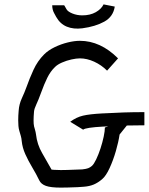

<svg xmlns="http://www.w3.org/2000/svg" viewBox="-20 -844 678 875"><path d="M638 -333V-273Q595 -273 558 -272L525 -231Q520 -197 508 -155.5Q496 -114 479.5 -78Q463 -42 445 -27Q426 -11 407 -3Q388 5 362 7Q355 8 333.5 9Q312 10 289.5 10.5Q267 11 257 11Q211 11 189 3Q167 -5 159 -22Q145 -51 127 -81Q109 -111 95.5 -141Q82 -171 79 -201Q78 -214 75 -224Q72 -234 68 -248Q65 -258 64 -270Q63 -282 63 -295Q63 -306 63.5 -317.5Q64 -329 65 -339Q67 -369 79.5 -396Q92 -423 101 -448Q114 -485 132.5 -525.5Q151 -566 181 -596Q200 -615 229 -629Q258 -643 288.5 -650.5Q319 -658 344 -658Q438 -658 518 -578L468 -522Q442 -548 409 -563Q376 -578 344 -578Q328 -578 305.5 -573Q283 -568 262.5 -559Q242 -550 231 -539Q210 -519 195.5 -489.5Q181 -460 167 -421Q155 -388 145.5 -368Q136 -348 135 -335Q134 -324 133.5 -314Q133 -304 133 -295Q133 -285 133.5 -280Q134 -275 135 -270Q134 -272 138.5 -256.5Q143 -241 144 -232Q149 -186 172 -146.5Q195 -107 215 -71Q217 -71 227 -70Q237 -69 257 -69Q266 -69 286.5 -69.5Q307 -70 327.5 -71Q348 -72 355 -72Q373 -74 382 -77.5Q391 -81 399 -88Q408 -96 418.5 -118Q429 -140 438 -167.5Q447 -195 452.5 -221Q458 -247 458 -263L473 -268Q462 -268 448 -267Q411 -265 387.5 -261.5Q364 -258 359 -253L300 -289Q328 -310 358.5 -317Q389 -324 444 -327Q500 -330 543 -331.5Q586 -333 638 -333ZM452 -824 503 -814Q496 -768 455.5 -745.5Q415 -723 355 -715Q315 -710 284.5 -722.5Q254 -735 236 -767Q235 -769 226.5 -784.5Q218 -800 218 -820H272Q272 -822 283 -802Q289 -791 310 -782.5Q331 -774 355 -774Q391 -774 416.5 -788.5Q442 -803 452 -824Z"/></svg>

Font: Syne
Style: Italic
Weight: 400
Italic angle: -9°
Designer: Lucas Descroix
Foundry: Bonjour Monde
Version: Version 2.000; ttfautohint (v1.8.3)